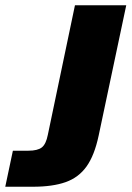

<svg xmlns="http://www.w3.org/2000/svg" viewBox="-110 -560 500 730"><path d="M-90 150 -61 13H-2Q33 13 49 0.5Q65 -12 72 -48L175 -540H370L265 -44Q249 31 219 73Q189 115 139.5 132.5Q90 150 15 150Z"/></svg>

Font: Geist Black
Style: Italic
Weight: 900
Italic angle: -12°
Designer: Basement.studio, Andrés Briganti, Mateo Zaragoza
Foundry: Basement.studio, Vercel, Andrés Briganti, Guido Ferreyra, Mateo Zaragoza
Version: Version 1.500; ttfautohint (v1.8.4.7-5d5b)